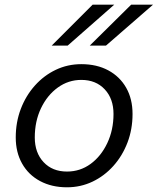

<svg xmlns="http://www.w3.org/2000/svg" viewBox="-20 -781 671 817"><path d="M47 -196Q47 -261 68.5 -317.5Q90 -374 128.5 -417Q167 -460 217.5 -484Q268 -508 326 -508Q392 -508 441 -481.5Q490 -455 517 -407.5Q544 -360 544 -296Q544 -231 522.5 -174.5Q501 -118 462.5 -75Q424 -32 373.5 -8Q323 16 265 16Q200 16 150.5 -10.5Q101 -37 74 -85Q47 -133 47 -196ZM265 -51Q321 -51 365.5 -83.5Q410 -116 436.5 -172Q463 -228 463 -296Q463 -361 425.5 -401Q388 -441 326 -441Q271 -441 226 -408.5Q181 -376 154.5 -320.5Q128 -265 128 -196Q128 -131 165.5 -91Q203 -51 265 -51ZM200 -587 374 -761H466L268 -587ZM362 -587 538 -761H631L431 -587Z"/></svg>

Font: Wix Madefor Text
Style: Italic
Weight: 400
Italic angle: -12°
Designer: Dalton Maag Ltd
Foundry: Dalton Maag Ltd
Version: Version 3.100